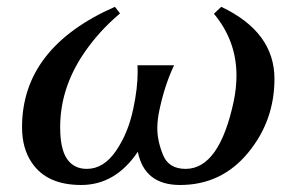

<svg xmlns="http://www.w3.org/2000/svg" viewBox="-20 -523 850 553"><path d="M498.5 9.8Q396 9.8 377 -85.9Q312.5 9.8 213.9 9.8Q114.7 9.8 71.8 -54.2Q43.5 -95.2 43.5 -156.7Q43.5 -385.7 311 -503.4L325.7 -484.4Q264.2 -432.6 220.7 -368.2Q153.3 -268.1 153.3 -156.7Q153.3 -93.8 173.1 -65.2Q192.9 -36.6 230 -36.6Q278.3 -36.6 313.7 -87.9Q349.1 -139.2 363.8 -209.5Q376.5 -268.6 376.5 -316.9L376 -335H481.4Q455.1 -279.8 439.9 -209.5Q433.1 -179.7 433.1 -153.3Q433.1 -117.2 449.5 -76.9Q465.8 -36.6 514.6 -36.6Q611.8 -36.6 653.3 -231.9Q661.1 -270 661.1 -305.7Q661.1 -405.3 596.2 -483.4L617.2 -503.4Q770.5 -430.7 770.5 -295.9Q770.5 -174.8 694.1 -82.5Q617.7 9.8 498.5 9.8Z"/></svg>

Font: Munson
Style: Italic
Weight: 400
Italic angle: -12°
Designer: Paul James MIller
Foundry: High-Logic / Made with FontCreator
Version: Version 2.10;May 5, 2019;FontCreator 11.5.0.2430 64-bit